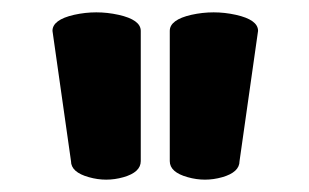

<svg xmlns="http://www.w3.org/2000/svg" viewBox="-20 -713 500 311"><path d="M208 -663V-452Q208 -434 180 -426Q166 -422 152 -422Q138 -422 124 -426Q95 -434 95 -452L65 -663Q65 -681 100 -689Q118 -693 136 -693Q154 -693 172 -689Q208 -681 208 -663ZM284 -426Q255 -434 255 -452V-663Q255 -681 290 -689Q308 -693 326 -693Q344 -693 362 -689Q398 -681 398 -663L368 -452Q368 -434 340 -426Q326 -422 312 -422Q298 -422 284 -426Z"/></svg>

Font: Lilita One Rus
Style: Regular
Weight: 400
Designer: Juan Montoreano
Foundry: Juan Montoreano
Version: Version 1.002